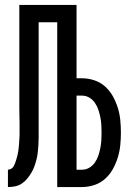

<svg xmlns="http://www.w3.org/2000/svg" viewBox="-20 -755 540 775"><path d="M12 0V-70Q19 -70 25.5 -74Q32 -78 35.5 -84.5Q39 -91 41.5 -98Q44 -105 46 -112Q48 -119 50 -126Q52 -133 53 -140Q54 -147 55 -154.5Q56 -162 56.5 -169Q57 -176 57.5 -183.5Q58 -191 58.5 -198.5Q59 -206 59 -213Q59 -220 59 -228V-255Q59 -270 58.5 -285Q58 -300 58 -315V-735H289V-439H311Q336 -439 360.5 -431Q385 -423 404 -406Q423 -389 435.5 -366.5Q448 -344 455.5 -320Q463 -296 465.5 -270.5Q468 -245 468 -220Q468 -194 465.5 -169Q463 -144 455.5 -119.5Q448 -95 435.5 -72.5Q423 -50 404 -33Q385 -16 360.5 -8Q336 0 311 0H211V-665H136V-228Q136 -214 136 -199Q136 -184 135 -169.5Q134 -155 132.5 -140.5Q131 -126 127.5 -112Q124 -98 119 -84Q114 -70 106.5 -57.5Q99 -45 89.5 -33.5Q80 -22 68 -14Q56 -6 41.5 -3Q27 0 12 0ZM289 -70H311Q327 -70 340.5 -78Q354 -86 363 -99Q372 -112 377 -127Q382 -142 385 -157.5Q388 -173 389 -188.5Q390 -204 390 -220Q390 -235 389 -251Q388 -267 385 -282Q382 -297 377 -312Q372 -327 363 -340Q354 -353 340.5 -361Q327 -369 311 -369H289Z"/></svg>

Font: Iosevka Term SS14
Style: Regular
Weight: 400
Monospace: yes
Designer: Belleve Invis
Foundry: Belleve Invis
Version: Version 24.1.1; ttfautohint (v1.8.4)